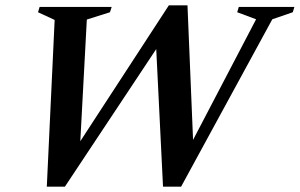

<svg xmlns="http://www.w3.org/2000/svg" viewBox="-20 -696 1127 722"><path d="M943 -623.5 872 -650 878 -670H1087L1081 -650L1004 -623.5L661 6H593L567.5 -511.5L224 6H156L185.5 -621L123 -650L129 -670H400L393.5 -650L306.5 -622.5L282 -165L615 -676H685L706 -170Z"/></svg>

Font: Newsreader 16pt SemiBold
Style: Italic
Weight: 600
Italic angle: -17°
Designer: Hugues Gentile
Foundry: Production Type
Version: Version 1.003; ttfautohint (v1.8.3)